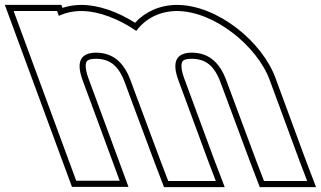

<svg xmlns="http://www.w3.org/2000/svg" viewBox="-270 -673 1311 784"><path d="M286.6 -546.8C322 -595.5 380 -627.5 451.9 -628C604.9 -628 781.4 -484 831.7 -345L951.5 -20L984.2 66H807.9L775.4 -19L654 -345C625.3 -423 578.2 -457 514.6 -458C451.8 -458 430.1 -423.5 457.9 -346.7L458.5 -345L489.9 -260L578.4 -20L611.2 66H416.9L384.4 -19L294.7 -260H294.4L263 -345C234.3 -423 187.2 -457 123.6 -458C60.4 -458 38.8 -423 67.5 -345L98.9 -260L187.4 -20L218.7 65H41.2L9.9 -20L-78.6 -260L-110 -345L-183 -543L-214.3 -628H-36.8L-29.6 -608.3C-3 -620.7 27.4 -627.8 60.9 -628C133.4 -628 215.2 -595.7 286.6 -546.8ZM271.8 -249.4 361 -10.2 399.7 91H647.6L601.8 -28.8L482 -353.6L481.4 -355.2C474.1 -375.3 471.1 -391.2 471 -402.2C470.8 -424.3 477 -432.8 514.4 -433C567.7 -431.9 604.4 -407.4 630.6 -336.3L752 -10.2L790.7 91H1020.5L974.9 -28.8L855.2 -353.6C801.5 -502.1 618.5 -653 451.8 -653C381.3 -652.5 321.6 -623.9 281.5 -580.1C210.3 -624.7 134.1 -653 60.8 -653C33.7 -652.8 7.8 -648.3 -15 -640.9L-19.4 -653H-250.2L23.8 90H254.6L91 -353.6C83.3 -374.5 80.1 -390.9 80 -402.2C79.8 -424.3 86 -432.8 123.4 -433C176.7 -431.9 213.4 -407.3 239.6 -336.3Z"/></svg>

Font: Nordica Plus
Style: NordicaClassicBkExtOpOblOl
Weight: 900
Version: Version 1.01